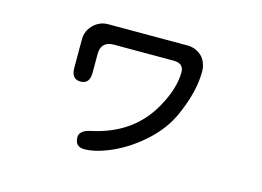

<svg xmlns="http://www.w3.org/2000/svg" viewBox="-80 -651 1160 851"><g transform="rotate(15 500.0 -226.0)"><path d="M309.6 -366.2V-281.2Q309.6 -229.5 267.6 -229.5Q225.6 -229.5 225.6 -281.2V-411.1Q225.6 -451.2 253.9 -479Q282.2 -506.8 321.3 -506.8H684.6Q725.6 -506.8 754.9 -476.6Q777.3 -449.2 777.3 -410.2Q777.3 -319.3 726.6 -205.1Q694.3 -131.8 628.9 -71.8Q563.5 -11.7 489.7 22Q416 55.7 361.3 55.7Q318.4 55.7 318.4 11.7Q318.4 -19.5 370.1 -30.3Q556.6 -70.3 639.6 -221.7Q689.5 -311.5 689.5 -384.8Q689.5 -425.8 643.6 -425.8H369.1Q309.6 -425.8 309.6 -366.2Z"/></g></svg>

Font: jf-openhuninn-1.1
Style: Regular
Weight: 400
Designer: [Kosugi Maru]
      Designed by Motoya company      

      [Varela Round]
      Joe Prince(Latin component); Avraham Co
Foundry: justfont CO.,LTD.
Version: 1.1